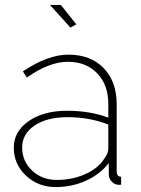

<svg xmlns="http://www.w3.org/2000/svg" viewBox="-20 -750 572 780"><path d="M206 10Q135 10 85.5 -36.5Q36 -83 36 -150Q36 -216 96.5 -258Q157 -300 252 -300Q347 -300 420 -272V-328Q420 -405 375 -452Q330 -499 256 -499Q180 -499 89 -435L73 -460Q174 -528 258 -528Q348 -528 401 -473.5Q454 -419 454 -326V-54Q454 -32 472 -32V0Q469 1 464 1Q447 1 434.5 -11.5Q422 -24 422 -42V-88Q387 -42 329.5 -16Q272 10 206 10ZM211 -19Q273 -19 326 -42.5Q379 -66 404 -106Q420 -127 420 -146V-244Q344 -274 254 -274Q171 -274 120.5 -240Q70 -206 70 -151Q70 -95 110.5 -57Q151 -19 211 -19ZM266 -638 183 -730H227L290 -651Z"/></svg>

Font: Raleway
Style: ExtraLight
Weight: 200
Designer: Matt McInerney, Pablo Impallari, Rodrigo Fuenzalida
Foundry: Matt McInerney, Pablo Impallari, Rodrigo Fuenzalida
Version: Version 2.001